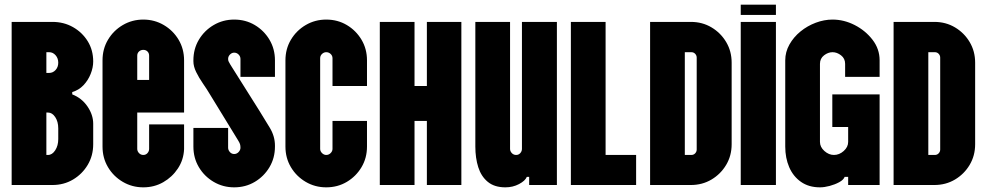

<svg xmlns="http://www.w3.org/2000/svg" viewBox="-20 -794 4239 824"><path d="M30 0V-700H205Q254 -700 293.5 -677.5Q333 -655 356.5 -617Q380 -579 380 -530Q380 -504 369 -476.5Q358 -449 338 -428Q318 -407 290 -399V-389Q331 -373 355.5 -337Q380 -301 380 -263V-175Q380 -126 356.5 -86.5Q333 -47 293.5 -23.5Q254 0 205 0ZM179 -481H191Q207 -481 218.5 -493.5Q230 -506 230 -525Q230 -544 218.5 -557Q207 -570 191 -570H179ZM179 -129H186Q204 -129 217 -149Q230 -169 230 -197V-243Q230 -272 217 -291.5Q204 -311 186 -311H179Z M595 10Q547 10 507 -13.5Q467 -37 443.5 -76.5Q420 -116 420 -165V-535Q420 -584 443.5 -623.5Q467 -663 507 -686.5Q547 -710 595 -710Q643 -710 683 -686.5Q723 -663 746.5 -623.5Q770 -584 770 -535V-311H569V-155Q569 -145 576.5 -137Q584 -129 595 -129Q606 -129 613 -137Q620 -145 620 -155V-260H770V-154Q768 -108 743.5 -71Q719 -34 680.5 -12Q642 10 595 10ZM569 -451H620V-555Q620 -566 613 -573Q606 -580 595 -580Q584 -580 576.5 -573Q569 -566 569 -555Z M985 10Q937 10 897 -13.5Q857 -37 833.5 -76.5Q810 -116 810 -165V-245H959V-160Q959 -150 966.5 -141.5Q974 -133 985 -133Q996 -133 1004 -141.5Q1012 -150 1012 -160Q1012 -169 1010 -175.5Q1008 -182 1001 -193L881 -389Q868 -411 851 -435.5Q834 -460 822 -484.5Q810 -509 810 -531V-535Q810 -584 833.5 -623.5Q857 -663 897 -686.5Q937 -710 985 -710Q1034 -710 1073.5 -686.5Q1113 -663 1136.5 -623.5Q1160 -584 1160 -535V-464H1012V-541Q1012 -552 1004 -560Q996 -568 985 -568Q975 -568 967 -560Q959 -552 959 -541Q959 -534 961.5 -529.5Q964 -525 969 -516L1093 -319Q1116 -282 1138 -245.5Q1160 -209 1160 -169V-165Q1160 -116 1136.5 -76.5Q1113 -37 1073.5 -13.5Q1034 10 985 10Z M1380 10Q1332 10 1292 -13.5Q1252 -37 1228.5 -76.5Q1205 -116 1205 -165V-535Q1205 -584 1228.5 -623.5Q1252 -663 1292 -686.5Q1332 -710 1380 -710Q1429 -710 1468.5 -686.5Q1508 -663 1531.5 -623.5Q1555 -584 1555 -535V-425H1407V-544Q1407 -555 1399 -562.5Q1391 -570 1380 -570Q1370 -570 1362 -562.5Q1354 -555 1354 -544V-155Q1354 -145 1362 -137Q1370 -129 1380 -129Q1391 -129 1399 -137Q1407 -145 1407 -155V-275H1555V-165Q1555 -116 1531.5 -76.5Q1508 -37 1468.5 -13.5Q1429 10 1380 10Z M1610 0V-700H1759V-425H1812V-700H1960V0H1812V-275H1759V0Z M2149 10Q2102 10 2073.5 -13.5Q2045 -37 2032.5 -76.5Q2020 -116 2020 -165V-700H2169V-155Q2169 -145 2176.5 -137Q2184 -129 2195 -129Q2206 -129 2213 -137Q2220 -145 2220 -155V-700H2370V0H2251V-35H2241Q2234 -18 2207.5 -4Q2181 10 2149 10Z M2430 0V-700H2579V-129H2710V0Z M2770 0V-700H2945Q2994 -700 3033.5 -676.5Q3073 -653 3096.5 -613.5Q3120 -574 3120 -525V-175Q3120 -126 3096.5 -86.5Q3073 -47 3033.5 -23.5Q2994 0 2945 0ZM2919 -129H2947Q2957 -129 2963.5 -136Q2970 -143 2970 -152V-547Q2970 -556 2963.5 -563Q2957 -570 2947 -570H2919Z M3159 -730V-774H3310V-730ZM3159 0V-700H3310V0Z M3499 10Q3451 10 3417.5 -13.5Q3384 -37 3367 -76.5Q3350 -116 3350 -165V-535Q3350 -571 3368 -603Q3386 -635 3415.5 -659Q3445 -683 3481 -696.5Q3517 -710 3553 -710Q3602 -710 3648 -686.5Q3694 -663 3724.5 -623.5Q3755 -584 3755 -535V-464H3607V-520Q3607 -543 3589.5 -556.5Q3572 -570 3553 -570Q3534 -570 3516.5 -556.5Q3499 -543 3499 -520V-185Q3499 -163 3518 -146Q3537 -129 3559 -129Q3582 -129 3601 -146Q3620 -163 3620 -185V-249H3552V-389H3755V0H3620V-35H3605Q3600 -22 3581.5 -12Q3563 -2 3540.5 4Q3518 10 3499 10Z M3815 0V-700H3990Q4039 -700 4078.5 -676.5Q4118 -653 4141.5 -613.5Q4165 -574 4165 -525V-175Q4165 -126 4141.5 -86.5Q4118 -47 4078.5 -23.5Q4039 0 3990 0ZM3964 -129H3992Q4002 -129 4008.5 -136Q4015 -143 4015 -152V-547Q4015 -556 4008.5 -563Q4002 -570 3992 -570H3964Z"/></svg>

Font: Vina Sans
Style: Regular
Weight: 400
Designer: Andree Nguyen
Foundry: Nguyen Type Foundry
Version: Version 1.002; ttfautohint (v1.8.4.7-5d5b);gftools[0.9.28]